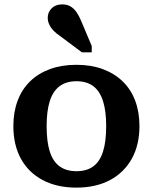

<svg xmlns="http://www.w3.org/2000/svg" viewBox="-20 -845 698 877"><path d="M617 -269Q617 -183 582 -120Q547 -57 482.5 -22.5Q418 12 329 12Q240 12 175 -22.5Q110 -57 75.5 -120Q41 -183 41 -269Q41 -333 60.5 -385Q80 -437 117.5 -473.5Q155 -510 208.5 -529.5Q262 -549 329 -549Q396 -549 449 -529.5Q502 -510 540 -473.5Q578 -437 597.5 -385Q617 -333 617 -269ZM193 -269Q193 -198 207.5 -152.5Q222 -107 252.5 -85Q283 -63 329 -63Q376 -63 406 -85Q436 -107 450.5 -152.5Q465 -198 465 -269Q465 -338 450.5 -383.5Q436 -429 406 -451.5Q376 -474 329 -474Q283 -474 252.5 -451.5Q222 -429 207.5 -383.5Q193 -338 193 -269ZM350 -751 399 -635V-606H354L255 -680Q237 -692 224.5 -705Q212 -718 205 -733Q198 -748 198 -764Q198 -789 216 -807Q234 -825 264 -825Q286 -825 301.5 -816Q317 -807 329 -790Q341 -773 350 -751Z"/></svg>

Font: Roboto Serif 20pt SemiBold
Style: Regular
Weight: 600
Version: Version 1.008